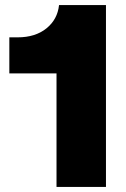

<svg xmlns="http://www.w3.org/2000/svg" viewBox="-20 -741 498 761"><path d="M204 0V-450H17V-593H50Q120 -593 164 -628.5Q208 -664 214 -721H400V0Z"/></svg>

Font: Mona Sans Expanded ExtraBold
Style: Regular
Weight: 800
Width: 7
Designer: Deni Anggara
Foundry: GitHub
Version: Version 1.001; ttfautohint (v1.8.4.7-5d5b);gftools[0.9.33]